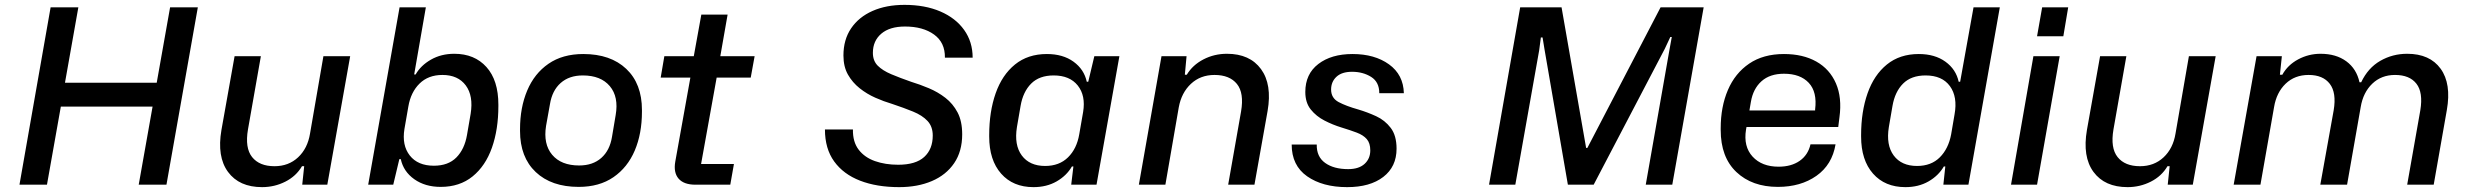

<svg xmlns="http://www.w3.org/2000/svg" viewBox="-20 -759 10148 789"><path d="M60 0 188 -729H302L247 -419H624L679 -729H793L664 0H550L607 -321H230L173 0Z M1057 10Q963 10 917 -52.5Q871 -115 890 -225L944 -528H1052L999 -227Q986 -151 1016 -113.5Q1046 -76 1108 -76Q1166 -76 1205 -112.5Q1244 -149 1254 -210L1309 -528H1419L1325 0H1222L1230 -76H1221Q1197 -35 1152.5 -12.5Q1108 10 1057 10Z M1791 9Q1727 9 1682.5 -22.5Q1638 -54 1627 -105H1621L1596 0H1493L1622 -729H1730L1682 -453H1688Q1709 -490 1751 -514Q1793 -538 1847 -538Q1930 -538 1979 -483.5Q2028 -429 2028 -329V-323Q2028 -227 2001.5 -152Q1975 -77 1922 -34Q1869 9 1791 9ZM1763 -78Q1822 -78 1855.5 -112Q1889 -146 1899 -204L1914 -291Q1926 -365 1894 -408Q1862 -451 1798 -451Q1740 -451 1704 -415.5Q1668 -380 1658 -321L1642 -229Q1631 -162 1664 -120Q1697 -78 1763 -78Z M2358 9Q2246 9 2181.5 -52Q2117 -113 2117 -221V-228Q2117 -317 2146.5 -387Q2176 -457 2234 -497Q2292 -537 2377 -537Q2489 -537 2553.5 -476Q2618 -415 2618 -307V-300Q2618 -210 2588.5 -140.5Q2559 -71 2501 -31Q2443 9 2358 9ZM2360 -79Q2416 -79 2451 -110Q2486 -141 2495 -197L2510 -286Q2523 -361 2486 -405Q2449 -449 2375 -449Q2319 -449 2284 -418Q2249 -387 2240 -331L2224 -242Q2212 -167 2249 -123Q2286 -79 2360 -79Z M2838 0Q2790 0 2768.5 -25Q2747 -50 2755 -95L2817 -440H2695L2710 -528H2831L2862 -699H2970L2940 -528H3081L3065 -440H2925L2861 -85H2996L2981 0Z M3675 10Q3583 10 3514.5 -16.5Q3446 -43 3408 -95.5Q3370 -148 3370 -227H3485Q3484 -176 3508.5 -144Q3533 -112 3575.5 -97Q3618 -82 3671 -82Q3743 -82 3778 -114Q3813 -146 3813 -202Q3813 -239 3791.5 -262Q3770 -285 3732 -300.5Q3694 -316 3646 -332Q3612 -342 3577 -357.5Q3542 -373 3512.5 -396.5Q3483 -420 3464.5 -452.5Q3446 -485 3446 -531Q3446 -596 3477.5 -642.5Q3509 -689 3565.5 -714Q3622 -739 3697 -739Q3781 -739 3844 -712Q3907 -685 3942 -636Q3977 -587 3977 -522H3863Q3864 -584 3818.5 -617Q3773 -650 3699 -650Q3636 -650 3601.5 -620.5Q3567 -591 3567 -542Q3567 -509 3587 -489Q3607 -469 3642.5 -454Q3678 -439 3724 -423Q3760 -412 3797 -396.5Q3834 -381 3865 -357Q3896 -333 3915 -297Q3934 -261 3934 -207Q3934 -137 3901 -88.5Q3868 -40 3809.5 -15Q3751 10 3675 10Z M4227 10Q4143 10 4094 -45.5Q4045 -101 4045 -198V-204Q4045 -300 4071.5 -375.5Q4098 -451 4151 -494Q4204 -537 4282 -537Q4348 -537 4391.5 -505.5Q4435 -474 4446 -423H4452L4477 -528H4580L4486 0H4382L4391 -75H4385Q4363 -37 4322 -13.5Q4281 10 4227 10ZM4275 -77Q4333 -77 4369 -112.5Q4405 -148 4415 -207L4431 -299Q4442 -366 4409 -407.5Q4376 -449 4310 -449Q4251 -449 4217.5 -415.5Q4184 -382 4174 -324L4159 -237Q4147 -163 4179 -120Q4211 -77 4275 -77Z M4660 0 4753 -528H4856L4849 -452H4857Q4881 -492 4925.5 -515Q4970 -538 5022 -538Q5116 -538 5162 -475Q5208 -412 5189 -303L5135 0H5027L5080 -301Q5093 -377 5063 -414Q5033 -451 4971 -451Q4913 -451 4874 -414.5Q4835 -378 4824 -318L4769 0Z M5516 10Q5415 10 5351.5 -34.5Q5288 -79 5288 -165H5391Q5390 -115 5425.5 -89.5Q5461 -64 5520 -64Q5564 -64 5587.5 -85.5Q5611 -107 5611 -141Q5611 -171 5596.5 -187.5Q5582 -204 5555.5 -214Q5529 -224 5493 -235Q5457 -246 5423 -263.5Q5389 -281 5366.5 -309Q5344 -337 5344 -381Q5344 -455 5397.5 -496Q5451 -537 5538 -537Q5629 -537 5688 -494.5Q5747 -452 5749 -376H5648Q5648 -422 5614.5 -443Q5581 -464 5536 -464Q5494 -464 5472 -443.5Q5450 -423 5450 -391Q5450 -356 5481 -339.5Q5512 -323 5562 -309Q5599 -298 5635 -281.5Q5671 -265 5695 -233.5Q5719 -202 5719 -148Q5719 -74 5664.5 -32Q5610 10 5516 10Z M6099 0 6227 -729H6397L6498 -151H6503L6804 -729H6981L6852 0H6743L6840 -552L6850 -607H6844L6821 -558L6529 0H6423L6327 -556L6319 -605H6312L6305 -552L6207 0Z M7286 9Q7180 9 7115.5 -52Q7051 -113 7051 -225V-232Q7051 -320 7080.5 -389Q7110 -458 7168 -497.5Q7226 -537 7311 -537Q7389 -537 7444 -506Q7499 -475 7524.5 -416.5Q7550 -358 7539 -277L7534 -237H7157Q7156 -234 7156 -231.5Q7156 -229 7155 -226Q7144 -157 7182 -115.5Q7220 -74 7289 -74Q7341 -74 7375.5 -98Q7410 -122 7420 -166H7523Q7509 -82 7444.5 -36.5Q7380 9 7286 9ZM7175 -340 7169 -305H7439V-309Q7448 -381 7413 -418.5Q7378 -456 7311 -456Q7253 -456 7218.5 -425Q7184 -394 7175 -340Z M7810 10Q7726 10 7677 -45.5Q7628 -101 7628 -198V-204Q7628 -300 7654.5 -375.5Q7681 -451 7734 -494Q7787 -537 7865 -537Q7931 -537 7974.5 -505.5Q8018 -474 8029 -423H8035L8090 -729H8198L8069 0H7966L7974 -75H7968Q7946 -37 7905 -13.5Q7864 10 7810 10ZM7858 -77Q7916 -77 7951.5 -112.5Q7987 -148 7998 -207L8012 -289Q8025 -361 7993 -405Q7961 -449 7893 -449Q7834 -449 7800.5 -415.5Q7767 -382 7757 -324L7742 -237Q7730 -163 7762 -120Q7794 -77 7858 -77Z M8244 0 8336 -528H8444L8351 0ZM8351 -610 8372 -729H8479L8459 -610Z M8723 10Q8629 10 8583 -52.5Q8537 -115 8556 -225L8610 -528H8718L8665 -227Q8652 -151 8682 -113.5Q8712 -76 8774 -76Q8832 -76 8871 -112.5Q8910 -149 8920 -210L8975 -528H9085L8991 0H8888L8896 -76H8887Q8863 -35 8818.5 -12.5Q8774 10 8723 10Z M9159 0 9253 -528H9357L9349 -452H9359Q9381 -492 9424 -515Q9467 -538 9516 -538Q9580 -538 9622 -507Q9664 -476 9676 -421H9683Q9711 -480 9761.5 -509Q9812 -538 9872 -538Q9965 -538 10009.5 -476.5Q10054 -415 10035 -307L9981 0H9872L9926 -306Q9938 -379 9910 -415Q9882 -451 9822 -451Q9766 -451 9728.5 -415Q9691 -379 9681 -319L9625 0H9515L9570 -306Q9582 -378 9554 -414.5Q9526 -451 9467 -451Q9410 -451 9372.5 -415Q9335 -379 9325 -319L9269 0Z"/></svg>

Font: Hubot Sans Medium
Style: Italic
Weight: 500
Italic angle: -10°
Designer: Deni Anggara
Foundry: GitHub
Version: Version 1.001; ttfautohint (v1.8.4.7-5d5b);gftools[0.9.31]